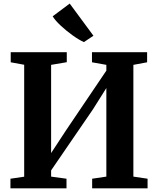

<svg xmlns="http://www.w3.org/2000/svg" viewBox="-20 -1028 862 1048"><path d="M37 0V-52.5L112 -63.5V-674.5L38.5 -688V-743H344.5V-688.5L259 -674V-192.5L340 -316L560.5 -642.5V-674L482 -688V-743H783V-688L708 -674V-64L785.5 -52.5V0H483V-52.5L560.5 -64V-547.5L487.5 -431.5L259 -98V-64L343 -52.5V0ZM437.5 -798.5Q410.5 -810.5 375.8 -835.5Q341 -860.5 311 -888.5Q281 -916.5 267.5 -939L360.5 -1008.5L490 -833L438.5 -798.5Z"/></svg>

Font: Merriweather Text Regular
Style: Bold
Weight: 700
Designer: Eben Sorkin
Foundry: Eben Sorkin
Version: Version 2.100; ttfautohint (v1.7.19-72a1) -l 8 -r 50 -G 200 